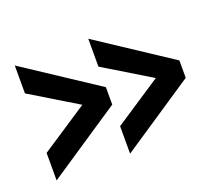

<svg xmlns="http://www.w3.org/2000/svg" viewBox="-67 -535 581 506"><g transform="rotate(-20 223.0 -282.0)"><path d="M14.6 -121.1V-198.2L146.5 -285.2L14.6 -365.2V-443.4L220.7 -307.6V-258.8ZM220.7 -121.1V-198.2L352.5 -285.2L220.7 -365.2V-443.4L426.8 -307.6V-258.8Z"/></g></svg>

Font: Post No Bills Colombo SemiBold
Style: Regular
Weight: 600
Designer: Kosala Senevirathne, Siva Puranthara, Lasantha Premarathna, Tharique Azeez
Foundry: Mooniak
Version: Version 1.220 ; ttfautohint (v1.6)